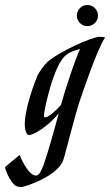

<svg xmlns="http://www.w3.org/2000/svg" viewBox="-149 -536 442 772"><path d="M168 -119C177 -146 244 -346 273 -384L272 -386C268 -387 261 -388 252 -388C221 -388 83 -326 40 -285C25 -270 5 -242 -1 -226C-7 -210 -54 -93 -49 -25C-48 -11 -42 7 -32 7C-16 7 41 -24 87 -80C73 -26 43 80 27 125C18 148 9 170 -4 170C-38 170 -70 87 -70 87L-129 136C-123 164 -100 203 -86 211C-80 215 -68 216 -62 216C-51 216 88 172 107 103C125 40 147 -51 168 -119ZM33 -64C28 -64 28 -69 28 -74C28 -89 65 -275 117 -315C138 -331 163 -336 173 -339C153 -297 115 -182 96 -114C75 -89 44 -64 33 -64ZM160 -473C160 -450 179 -431 202 -431C226 -431 245 -450 245 -473C245 -497 226 -516 202 -516C179 -516 160 -497 160 -473Z"/></svg>

Font: Romanesco
Style: Regular
Weight: 400
Designer: Astigmatic (AOETI)
Foundry: Astigmatic (AOETI)
Version: Version 1.000